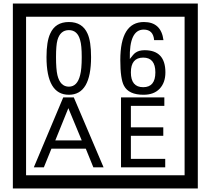

<svg xmlns="http://www.w3.org/2000/svg" viewBox="-20 -980 1195 1090"><path d="M1103 90H53V-960H1103ZM1028 15V-885H128V15ZM497 -656Q497 -442 371 -442Q244 -442 244 -656Q244 -744 265 -789Q294 -855 371 -855Q448 -855 477 -789Q497 -745 497 -656ZM444 -656Q444 -723 435 -752Q420 -809 371 -809Q322 -809 306 -752Q298 -723 298 -656Q298 -587 306 -553Q322 -488 371 -488Q419 -488 435 -554Q444 -587 444 -656ZM919 -569Q919 -511 886.5 -476.5Q854 -442 795 -442Q711 -442 684 -493Q663 -531 663 -639Q663 -855 797 -855Q895 -855 908 -752H855Q850 -812 796 -812Q713 -812 717 -645Q738 -673 748 -680Q768 -695 801 -695Q919 -695 919 -569ZM862 -569Q862 -653 793 -653Q723 -653 723 -569Q723 -485 793 -485Q862 -485 862 -569ZM568 -30H510L467 -136H272L229 -30H172L339 -427H399ZM444 -183 368 -366 294 -183ZM918 -30H667V-427H913V-379H723V-257H907V-209H723V-78H918Z"/></svg>

Font: Unicode BMP Fallback SIL
Style: Regular
Weight: 400
Foundry: NRSI, SIL International
Version: Version 5.1 Based on Unicode 5.1